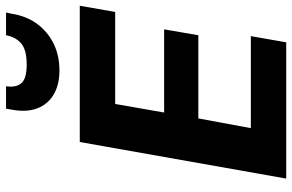

<svg xmlns="http://www.w3.org/2000/svg" viewBox="-190 -800 990 651"><g transform="rotate(-90 305.5 -475.0)"><path d="M25 0 149 -700H611L590 -580H278L249 -414H531L511 -298H229L196 -120H508L487 0ZM392 -769Q343 -769 310 -788.5Q277 -808 263 -844.5Q249 -881 259 -932L262 -950H338Q333 -917 348 -898.5Q363 -880 412 -880Q461 -880 483 -898.5Q505 -917 511 -950H588L584 -931Q576 -880 549 -844Q522 -808 482 -788.5Q442 -769 392 -769Z"/></g></svg>

Font: DM Sans 11pt Black
Style: Italic
Weight: 900
Italic angle: -10°
Version: Version 4.004;gftools[0.9.30]